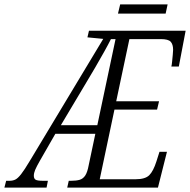

<svg xmlns="http://www.w3.org/2000/svg" viewBox="-72 -854 865 874"><path d="M-52 0 -44 -31H-29Q-14 -31 -2.5 -36.5Q9 -42 24 -61Q39 -80 64 -122L398 -677L326 -684L333 -714H773L742 -551H708Q710 -558 711.5 -574Q713 -590 714.5 -605Q716 -620 716 -627Q716 -652 705 -664Q694 -676 660 -676H517L457 -393H652L643 -355H449L382 -38H545Q589 -38 607.5 -56.5Q626 -75 640 -119L654 -163H688L647 0H234L241 -31H251Q275 -31 290.5 -35.5Q306 -40 316 -55Q326 -70 332 -103L362 -245H180L110 -123Q94 -95 88 -80.5Q82 -66 82 -54Q82 -41 90 -36Q98 -31 125 -31H146L140 0ZM205 -284H371L454 -676H433Q421 -652 402 -618Q383 -584 361.5 -547Q340 -510 320 -477ZM465 -792 475 -834H691L682 -792Z"/></svg>

Font: Noto Serif ExtraCondensed Light
Style: Italic
Weight: 300
Width: 2
Italic angle: -12°
Designer: Monotype Design Team
Foundry: Monotype Imaging Inc.
Version: Version 2.014; ttfautohint (v1.8.4.7-5d5b)